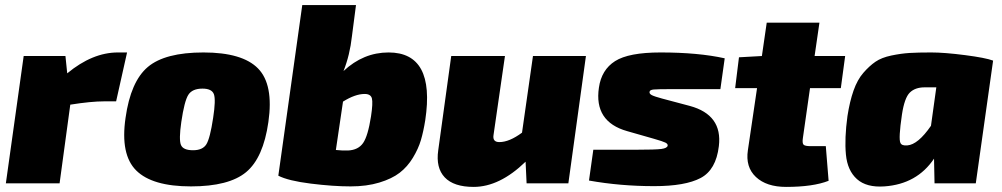

<svg xmlns="http://www.w3.org/2000/svg" viewBox="-20 -720 3936 754"><path d="M479 -514 436 -322H389Q338 -322 256 -309L214 0H3L73 -500H237L244 -432Q343 -514 443 -514Z M779 -514Q932 -514 993.5 -451Q1055 -388 1034 -241Q1014 -100 946.5 -44Q879 12 730 12Q578 12 515 -50.5Q452 -113 473 -257Q493 -400 560.5 -457Q628 -514 779 -514ZM775 -372Q735 -372 719.5 -347.5Q704 -323 692 -241Q682 -172 690.5 -151Q699 -130 738 -130Q776 -130 790.5 -153.5Q805 -177 817 -257Q828 -328 820 -350Q812 -372 775 -372Z M1378 -700 1362 -577Q1354 -504 1329 -441Q1407 -514 1506 -514Q1690 -514 1650 -248Q1643 -204 1633 -170Q1623 -136 1601.5 -100.5Q1580 -65 1549.5 -41.5Q1519 -18 1469.5 -3Q1420 12 1357 12Q1288 12 1200 1Q1112 -10 1073 -30L1167 -700ZM1327 -321 1299 -131Q1328 -128 1347 -129Q1387 -131 1406 -158.5Q1425 -186 1437 -263Q1445 -316 1440.5 -333.5Q1436 -351 1412 -351Q1375 -351 1327 -321Z M2281 -500 2212 0H2048L2044 -85Q1942 14 1840 14Q1762 14 1726.5 -23.5Q1691 -61 1701 -130L1752 -500H1963L1918 -189Q1914 -162 1941 -162Q1980 -162 2030 -199L2073 -500Z M2548 -175 2443 -205Q2312 -242 2332 -376Q2342 -446 2395.5 -480Q2449 -514 2574 -514Q2722 -514 2826 -491L2809 -370H2618Q2562 -370 2547 -368.5Q2532 -367 2531 -360Q2529 -352 2539.5 -346.5Q2550 -341 2580 -333L2689 -304Q2818 -269 2803 -146Q2792 -53 2731.5 -21Q2671 11 2549 11Q2416 11 2293 -11L2310 -132H2478Q2554 -132 2577 -135Q2600 -138 2602 -148Q2603 -155 2593 -160Q2583 -165 2548 -175Z M3161 -374 3133 -178Q3130 -158 3135.5 -152Q3141 -146 3164 -146H3223L3234 -10Q3173 14 3067 14Q2990 14 2948.5 -25Q2907 -64 2917 -130L2953 -374H2867L2882 -495L2972 -500L2991 -631H3198L3179 -500H3299L3282 -374Z M3650 0 3648 -97Q3581 3 3453 12Q3383 17 3345.5 -16.5Q3308 -50 3302 -113Q3296 -176 3308 -264Q3317 -322 3332 -364.5Q3347 -407 3370.5 -434Q3394 -461 3418 -477.5Q3442 -494 3480.5 -502Q3519 -510 3552 -512Q3585 -514 3637 -514Q3689 -514 3770 -503.5Q3851 -493 3880 -482L3812 0ZM3657 -377H3611Q3574 -377 3553 -356.5Q3532 -336 3522 -270Q3508 -175 3516 -159Q3521 -147 3543 -149Q3585 -152 3636 -226Z"/></svg>

Font: Exo 2.0 Black
Style: Italic
Weight: 900
Italic angle: -8°
Designer: Natanael Gama
Version: Version 1.001;PS 001.001;hotconv 1.0.70;makeotf.lib2.5.58329